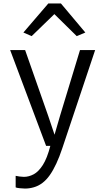

<svg xmlns="http://www.w3.org/2000/svg" viewBox="-20 -848 581 1116"><path d="M71 241V174Q78.5 176 93.5 178Q108.5 180 119 180Q147.5 180 175.8 165Q204 150 229 111Q254 72 272.5 0H248L39 -557H126L260 -175L297 -65L329 -175L445 -557H533L342 14Q309 113.5 269.5 169.8Q230 226 175 241Q150.5 248 125 248Q114 248 94.5 246Q75 244 71 241ZM164 -638 116 -659 261 -828H334L476 -659L426 -638L296 -766Z"/></svg>

Font: Merriweather Sans Light
Style: Regular
Weight: 300
Designer: Eben Sorkin
Foundry: Eben Sorkin
Version: Version 2.001; ttfautohint (v1.8.3)